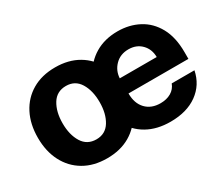

<svg xmlns="http://www.w3.org/2000/svg" viewBox="-103 -787 1182 1031"><g transform="rotate(-30 488.5 -271.5)"><path d="M308.6 10.7Q225.9 10.7 165.7 -24.7Q105.5 -60 72.8 -123.4Q40.1 -186.8 40.1 -270.6Q40.1 -355.1 72.8 -418.5Q105.5 -481.9 165.7 -517.2Q225.9 -552.6 308.6 -552.6Q391.3 -552.6 451.5 -517.2Q511.7 -481.9 544.4 -418.5Q577.1 -355.1 577.1 -270.6Q577.1 -186.8 544.4 -123.4Q511.7 -60 451.5 -24.7Q391.3 10.7 308.6 10.7ZM309.3 -106.5Q365.4 -106.5 394.4 -153.4Q423.3 -200.3 423.3 -271.7Q423.3 -343 394.4 -390.1Q365.4 -437.1 309.3 -437.1Q252.1 -437.1 223 -390.1Q193.9 -343 193.9 -271.7Q193.9 -200.3 223 -153.4Q252.1 -106.5 309.3 -106.5ZM701.7 10.7Q617.9 10.7 557.2 -23.6Q496.4 -57.9 463.8 -120.9Q431.1 -183.9 431.1 -270.2Q431.1 -354.4 463.8 -418Q496.4 -481.5 555.9 -517Q615.4 -552.6 695.7 -552.6Q767.8 -552.6 825.8 -522Q883.9 -491.5 918 -429.9Q952.1 -368.3 952.1 -275.6V-234H580.6V-233.7Q580.6 -172.6 614 -137.4Q647.4 -102.3 704.2 -102.3Q742.2 -102.3 769.7 -118.3Q797.2 -134.2 808.6 -164.8H949.6Q933.2 -83.5 868.1 -36.4Q802.9 10.7 701.7 10.7ZM580.6 -327.8H809.7Q809.3 -376.4 778.4 -408Q747.5 -439.6 698.2 -439.6Q647.7 -439.6 615.4 -407Q583.1 -374.3 580.6 -327.8Z"/></g></svg>

Font: Inter Zeller
Style: Bold
Weight: 700
Designer: Rasmus Andersson; Joe Bland
Foundry: zeller
Version: Version 3.015;git-dec3a8cb1